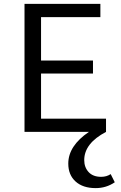

<svg xmlns="http://www.w3.org/2000/svg" viewBox="-20 -678 622 987"><path d="M549 217 570 259Q526 289 472 289Q406 289 368.5 255Q331 221 331 163Q331 72 437 0H106V-658H496V-590H191V-367H458V-300H191V-68H525V0Q413 59 413 145Q413 182 435.5 206.5Q458 231 500 231Q528 231 549 217Z"/></svg>

Font: EauTestText Medium
Style: Regular
Weight: 500
Designer: Christian Thalmann (Catharsis Fonts)
Version: Version 0.001;PS 000.001;hotconv 1.0.88;makeotf.lib2.5.64775